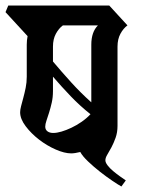

<svg xmlns="http://www.w3.org/2000/svg" viewBox="-38 -659 510 696"><path d="M388 -203Q388 -179 381 -159.5Q374 -140 366 -125Q358 -110 351 -98.5Q344 -87 344 -78Q344 -70 352 -59.5Q360 -49 372 -39Q384 -29 396.5 -20Q409 -11 418 -5L402 17Q391 11 369.5 -3.5Q348 -18 325 -36Q302 -54 281.5 -73.5Q261 -93 253 -108Q233 -103 220 -103Q196 -103 164 -117Q132 -131 103.5 -153Q75 -175 55 -201.5Q35 -228 35 -252Q35 -261 38.5 -274.5Q42 -288 46.5 -304.5Q51 -321 55 -340.5Q59 -360 59 -381V-497Q59 -513 62 -528L-18 -615L-8 -639H358L424 -567Q409 -556 398.5 -536.5Q388 -517 388 -490ZM293 -497Q293 -543 317 -567H190Q175 -556 164.5 -536.5Q154 -517 154 -490V-436Q186 -398 220 -360.5Q254 -323 293 -288ZM155 -177Q168 -177 185 -182Q202 -187 221 -196Q240 -205 258 -217.5Q276 -230 290 -245Q252 -275 218.5 -310Q185 -345 154 -381V-329Q154 -306 149.5 -286.5Q145 -267 140 -251Q135 -235 130.5 -222Q126 -209 126 -200Q126 -189 134 -183Q142 -177 155 -177Z"/></svg>

Font: Jaini Purva
Style: Regular
Weight: 400
Designer: Girish Dalvi, Maithili Shingre
Foundry: Ek Type
Version: Version 1.001;PS 1.000;hotconv 16.6.51;makeotf.lib2.5.65220